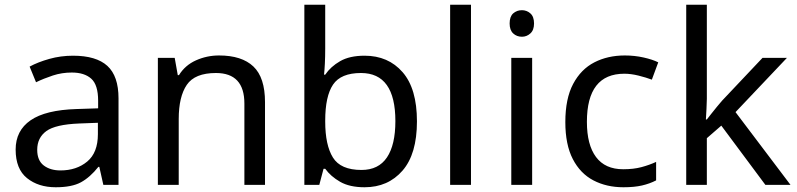

<svg xmlns="http://www.w3.org/2000/svg" viewBox="-20 -780 3364 810"><path d="M288 -545Q386 -545 433 -502Q480 -459 480 -365V0H416L399 -76H395Q360 -32 321.5 -11Q283 10 215 10Q142 10 94 -28.5Q46 -67 46 -149Q46 -229 109 -272.5Q172 -316 303 -320L394 -323V-355Q394 -422 365 -448Q336 -474 283 -474Q241 -474 203 -461.5Q165 -449 132 -433L105 -499Q140 -518 188 -531.5Q236 -545 288 -545ZM314 -259Q214 -255 175.5 -227Q137 -199 137 -148Q137 -103 164.5 -82Q192 -61 235 -61Q303 -61 348 -98.5Q393 -136 393 -214V-262Z M904 -546Q1000 -546 1049 -499.5Q1098 -453 1098 -349V0H1011V-343Q1011 -472 891 -472Q802 -472 768 -422Q734 -372 734 -278V0H646V-536H717L730 -463H735Q761 -505 807 -525.5Q853 -546 904 -546Z M1352 -575Q1352 -541 1350.5 -511.5Q1349 -482 1347 -465H1352Q1375 -499 1415 -522Q1455 -545 1518 -545Q1618 -545 1678.5 -475.5Q1739 -406 1739 -268Q1739 -130 1678 -60Q1617 10 1518 10Q1455 10 1415 -13Q1375 -36 1352 -68H1345L1327 0H1264V-760H1352ZM1503 -472Q1418 -472 1385 -423Q1352 -374 1352 -271V-267Q1352 -168 1384.5 -115.5Q1417 -63 1505 -63Q1577 -63 1612.5 -116Q1648 -169 1648 -269Q1648 -472 1503 -472Z M1967 0H1879V-760H1967Z M2182 -737Q2202 -737 2217.5 -723.5Q2233 -710 2233 -681Q2233 -653 2217.5 -639Q2202 -625 2182 -625Q2160 -625 2145 -639Q2130 -653 2130 -681Q2130 -710 2145 -723.5Q2160 -737 2182 -737ZM2225 -536V0H2137V-536Z M2610 10Q2539 10 2483.5 -19Q2428 -48 2396.5 -109Q2365 -170 2365 -265Q2365 -364 2398 -426Q2431 -488 2487.5 -517Q2544 -546 2616 -546Q2657 -546 2695 -537.5Q2733 -529 2757 -517L2730 -444Q2706 -453 2674 -461Q2642 -469 2614 -469Q2456 -469 2456 -266Q2456 -169 2494.5 -117.5Q2533 -66 2609 -66Q2653 -66 2686.5 -75Q2720 -84 2748 -97V-19Q2721 -5 2688.5 2.5Q2656 10 2610 10Z M2962 -363Q2962 -347 2960.5 -321Q2959 -295 2958 -276H2962Q2968 -284 2980 -299Q2992 -314 3004.5 -329.5Q3017 -345 3026 -355L3197 -536H3300L3083 -307L3315 0H3209L3023 -250L2962 -197V0H2875V-760H2962Z"/></svg>

Font: Noto Sans Gunjala Gondi Semibold
Style: Regular
Weight: 600
Designer: Ek Type
Foundry: Ek Type
Version: Version 1.004; ttfautohint (v1.8.4.7-5d5b)